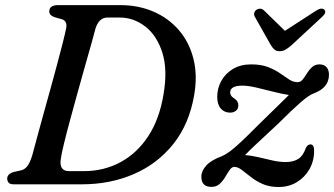

<svg xmlns="http://www.w3.org/2000/svg" viewBox="-20 -720 1305 750"><path d="M8 -22Q8.5 -41.5 35 -48.5L62 -54.5Q75 -57.5 85.2 -69Q95.5 -80.5 105.5 -111.5Q111 -132.5 121.8 -172Q132.5 -211.5 146.2 -261.5Q160 -311.5 174.8 -364.5Q189.5 -417.5 202.5 -466.2Q215.5 -515 225 -552.2Q234.5 -589.5 238 -607.5Q245 -639 219.5 -645.5L196 -652Q172.5 -659 172.5 -675Q172.5 -700 206.5 -700H450Q521 -700 579.8 -674.5Q638.5 -649 678.8 -602.2Q719 -555.5 735.5 -491Q752 -426.5 738.5 -348.5Q719 -235 656.8 -157.2Q594.5 -79.5 502.2 -39.8Q410 0 299.5 0H34.5Q19 0 13.8 -6.2Q8.5 -12.5 8 -22ZM307 -51.5Q385.5 -51.5 450.2 -86.2Q515 -121 558.8 -187.5Q602.5 -254 618.5 -350Q635.5 -447.5 614 -514.8Q592.5 -582 547 -616.8Q501.5 -651.5 448 -651.5H400Q366.5 -651.5 353 -608.5Q348.5 -591 337.8 -552.5Q327 -514 312.5 -463.2Q298 -412.5 282.8 -357.2Q267.5 -302 253.5 -250.2Q239.5 -198.5 229.8 -158.5Q220 -118.5 217.5 -99Q210 -51.5 250 -51.5ZM1207 -131Q1207 -91 1188.5 -58.8Q1170 -26.5 1138.8 -8Q1107.5 10.5 1068.5 10.5Q1032.5 10.5 1006 -1.2Q979.5 -13 959.8 -28.8Q940 -44.5 924.5 -56.2Q909 -68 895.5 -68Q885.5 -68 877.2 -56.2Q869 -44.5 860 -29Q851 -13.5 838.2 -1.8Q825.5 10 806 10Q766.5 10 766.5 -29.5Q766.5 -52 785.5 -73.2Q804.5 -94.5 847 -110Q861 -116 878 -128.5Q895 -141 921.5 -165.8Q948 -190.5 989 -232Q1033.5 -276 1063 -304.2Q1092.5 -332.5 1108.5 -349Q1084 -352.5 1049.8 -361.2Q1015.5 -370 982.2 -377.8Q949 -385.5 927 -385.5Q879 -385.5 879 -358.5Q879 -353.5 882.5 -347.2Q886 -341 895.5 -335Q911 -326 911 -308Q911 -295 901.8 -287.5Q892.5 -280 879 -280Q856.5 -280 842.5 -296Q828.5 -312 828.5 -341.5Q828.5 -374.5 844.2 -403.5Q860 -432.5 889.8 -450.5Q919.5 -468.5 961 -468.5Q1000 -468.5 1027 -458Q1054 -447.5 1073.8 -433.8Q1093.5 -420 1109.5 -409.5Q1125.5 -399 1142.5 -399Q1154 -399 1162.5 -409.5Q1171 -420 1179.2 -433.8Q1187.5 -447.5 1199 -458Q1210.5 -468.5 1228 -468.5Q1246.5 -468.5 1256 -457Q1265.5 -445.5 1265 -427Q1264.5 -377.5 1206.5 -355.5Q1187.5 -349 1155.8 -321.5Q1124 -294 1063.5 -234Q1011 -185 982.2 -158.2Q953.5 -131.5 937 -114Q962 -112.5 990 -105.8Q1018 -99 1045.2 -93Q1072.5 -87 1095.5 -87Q1125.5 -87 1144.8 -99Q1164 -111 1174 -140.5Q1181 -156 1193 -156Q1207 -156 1207 -131ZM1120 -544.5Q1107 -533 1096.2 -526.5Q1085.5 -520 1072.5 -520Q1059.5 -520 1052 -526.5Q1044.5 -533 1037.5 -544.5L976 -653.5Q971 -662 973.2 -669.8Q975.5 -677.5 981.5 -681.5Q998 -692 1012 -678.5L1093 -599.5L1215 -678.5Q1237 -692.5 1247.5 -681.5Q1257 -671 1237.5 -653.5Z"/></svg>

Font: Fraunces 9pt S050
Style: Italic
Weight: 400
Italic angle: -16°
Version: Version 1.000; ttfautohint (v1.8.3)